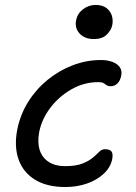

<svg xmlns="http://www.w3.org/2000/svg" viewBox="-20 -742 546 771"><path d="M242.4 9Q168.2 9 120.4 -20.5Q72.6 -50 54.3 -102.6Q36 -155.2 49.8 -224Q62 -283.2 93.6 -333.6Q125.2 -384 171.4 -421.6Q217.6 -459.2 272.6 -480.1Q327.6 -501 385.6 -501Q411.6 -501 431.7 -493.3Q451.8 -485.6 461.5 -471.5Q471.2 -457.4 466.4 -436.4Q462.4 -417.4 451.3 -406.6Q440.2 -395.8 425.2 -395.8Q413.8 -395.8 407.9 -400.1Q402 -404.4 395.6 -408.3Q389.2 -412.2 374.4 -412.2Q317.4 -412.2 267 -383.4Q216.6 -354.6 182.1 -309.1Q147.6 -263.6 137.4 -212Q129.6 -170 139.5 -139.4Q149.4 -108.8 175.5 -91.8Q201.6 -74.8 240.6 -74.8Q285 -74.8 311.2 -85.3Q337.4 -95.8 352.7 -108.8Q368 -121.8 378.2 -132.3Q388.4 -142.8 401 -142.8Q420 -142.8 427.3 -134Q434.6 -125.2 430.6 -102.8Q423.8 -70 396.7 -44.5Q369.6 -19 329.4 -5Q289.2 9 242.4 9ZM356.8 -585.2Q320 -585.2 299.6 -607.4Q279.2 -629.6 285.8 -661.8Q291.4 -688.2 313.9 -705.2Q336.4 -722.2 364.2 -722.2Q390.4 -722.2 406.8 -710.2Q423.2 -698.2 429 -679.6Q434.8 -661 430.8 -641.2Q427.2 -622 409.3 -603.6Q391.4 -585.2 356.8 -585.2Z"/></svg>

Font: Shantell Sans Light
Style: Italic
Weight: 300
Italic angle: -11°
Designer: Stephen Nixon, Anya Danilova, Shantell Martin
Foundry: Arrow Type
Version: Version 1.008;[ac192a2d6]